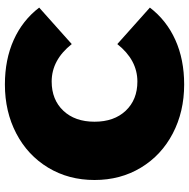

<svg xmlns="http://www.w3.org/2000/svg" viewBox="-14 -742 772 784"><g transform="rotate(-90 372.0 -350.0)"><path d="M29 -350Q29 -456 79.5 -539.5Q130 -623 219 -669.5Q308 -716 419 -716Q521 -716 601 -680Q681 -644 733 -576L584 -443Q519 -525 431 -525Q357 -525 312 -477.5Q267 -430 267 -350Q267 -270 312 -222.5Q357 -175 431 -175Q519 -175 584 -257L733 -124Q681 -56 601 -20Q521 16 419 16Q308 16 219 -30.5Q130 -77 79.5 -160.5Q29 -244 29 -350Z"/></g></svg>

Font: AtCorfu Sans
Style: AtCorfu Sans Black
Weight: 900
Designer: Kostas Teopoulos
Foundry: Kostas Teopoulos
Version: Version 1.00 July 8, 2025, initial release